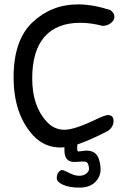

<svg xmlns="http://www.w3.org/2000/svg" viewBox="-20 -674 588 876"><path d="M339 17 372 13Q394 13 408 21Q429 33 436 70Q439 86 439 99Q439 132 414 157Q389 182 342.5 182Q296 182 267.5 169Q239 156 239 139Q239 122 247 112Q255 102 263 102Q271 102 296 115Q321 128 341 128Q361 128 373.5 118Q386 108 386 98Q386 69 371 64Q367 63 355 63Q343 63 319 65Q274 65 274 12V-2Q268 -1 256 -1Q184 -1 133 -54Q42 -152 42 -321.5Q42 -491 128.5 -572.5Q215 -654 336 -654Q403 -654 484 -628Q502 -614 502 -597.5Q502 -581 485.5 -568.5Q469 -556 448 -556Q394 -570 347 -570Q239 -570 183 -506Q127 -442 127 -316Q127 -190 193 -119Q227 -82 274 -82Q321 -82 424 -132Q460 -149 472 -149Q498 -149 498 -122Q498 -95 473 -77Q392 -35 333 -15Q332 -7 332 5Q332 17 339 17Z"/></svg>

Font: Patrick Hand
Style: Regular
Weight: 400
Designer: Patrick Wagesreiter
Foundry: Patrick Wagesreiter
Version: Version 1.003;PS 001.003;hotconv 1.0.70;makeotf.lib2.5.58329